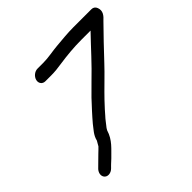

<svg xmlns="http://www.w3.org/2000/svg" viewBox="-181 -832 1085 1085"><g transform="rotate(-45 362.0 -289.5)"><path d="M218.2 -551H265.2C294.3 -551 323.3 -554.4 352.1 -559C408.1 -567.1 467.1 -573 527.8 -573H601.3C529.3 -498.4 476.7 -437.5 398.8 -363C350.5 -316.3 321.3 -285.6 285.8 -246L261.6 -219C252.6 -209 244.8 -200 238.3 -192C219.6 -166.4 195.3 -144.4 186.9 -108C183.7 -102.7 180.4 -97 177 -91L170.2 -79C161.3 -69 151.2 -60.9 140.5 -50C120 -28.5 98.2 -9.9 78.5 11C51 42.5 68.4 81.2 104.7 75C120.9 72.3 130.4 62.5 141.2 51L151.5 41C158.1 35.7 165.3 29 173.2 21C209.3 -16.7 251 -47.8 268.9 -108C272.8 -116.1 278.5 -123.9 285.5 -132C297.2 -146.1 305.2 -158.7 318.9 -173L343.4 -201C351.4 -209.7 363.8 -223 380.6 -241C413.1 -275.7 493.3 -351.7 525.3 -387C579.9 -445.6 636.3 -504.2 690.1 -559C714.5 -580.8 731.8 -602.5 720.3 -633.5C714.9 -647.8 704.6 -655 689.2 -655H545.2C497.8 -655 451.3 -649.6 407.1 -646C366.4 -642.8 326.1 -633 284.1 -633H237.1C214.7 -633 191.9 -614.5 186.7 -592C181.5 -569.5 195.7 -551 218.2 -551Z"/></g></svg>

Font: HoneyBee
Style: BdIt
Weight: 700
Foundry: Cannot Into Space Fonts
Version: Version 0.89